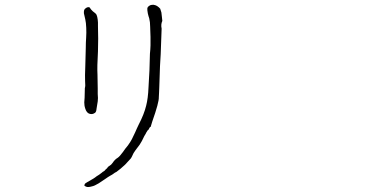

<svg xmlns="http://www.w3.org/2000/svg" viewBox="-20 -720 1540 801"><path d="M605.5 -496.1Q607.4 -512.7 607.9 -530.8Q608.4 -548.8 607.9 -565.9Q607.4 -583 606.4 -609.4Q606.4 -627.9 602.5 -643.6Q599.6 -651.4 596.7 -664.1Q593.8 -679.7 594.7 -685.5Q595.7 -691.4 603.5 -696.3Q609.4 -700.2 619.1 -700.2Q627.9 -699.2 634.8 -695.3Q643.6 -689.5 648.4 -683.6Q650.4 -678.7 653.3 -668Q654.3 -664.1 655.3 -650.4Q657.2 -636.7 657.2 -632.8Q650.4 -618.2 654.3 -600.6L650.4 -494.1Q649.4 -474.6 647.5 -444.3L645.5 -385.7Q644.5 -362.3 644.5 -356.4Q644.5 -345.7 643.6 -334Q642.6 -324.2 642.6 -314.5Q643.6 -293 615.2 -212.9Q611.3 -201.2 608.4 -190.4Q608.4 -189.5 607.4 -190.4H606.4Q605.5 -188.5 603.5 -186.5Q602.5 -183.6 601.6 -182.6Q599.6 -177.7 595.7 -175.8Q593.8 -172.9 592.8 -170.9Q589.8 -167 587.9 -162.1Q585.9 -159.2 582 -152.3Q571.3 -128.9 562.5 -116.2Q540 -86.9 537.1 -81.1Q527.3 -59.6 525.4 -58.6Q512.7 -44.9 502 -33.2Q493.2 -25.4 483.4 -16.6Q468.8 -4.9 465.8 -2.9Q459 0 453.1 4.9Q448.2 8.8 440.4 12.7Q431.6 17.6 418 27.3Q405.3 36.1 391.6 44.9Q374 55.7 363.3 57.6Q346.7 62.5 338.9 58.6Q335.9 57.6 335 56.6Q331.1 54.7 332 52.7L333 49.8Q334 44.9 343.8 40Q354.5 34.2 369.1 25.4Q377 20.5 382.8 15.6Q389.6 11.7 393.6 8.8Q400.4 3.9 405.3 0Q409.2 -3.9 412.1 -4.9Q416 -6.8 418.9 -10.7Q420.9 -13.7 423.8 -15.6Q426.8 -17.6 429.7 -22.5Q430.7 -24.4 435.5 -27.3Q444.3 -32.2 450.2 -41Q459 -54.7 470.7 -61.5Q479.5 -67.4 492.2 -85Q502 -99.6 513.7 -113.3Q525.4 -129.9 530.3 -139.6Q536.1 -150.4 543.9 -168Q547.9 -175.8 550.8 -183.6Q554.7 -191.4 558.6 -200.2Q581.1 -243.2 589.8 -279.3Q597.7 -309.6 599.6 -356.4Q600.6 -380.9 603.5 -426.8Q605.5 -474.6 605.5 -496.1ZM353.5 -689.5Q360.4 -678.7 367.2 -672.9Q379.9 -664.1 382.8 -658.2Q384.8 -653.3 385.7 -649.4Q387.7 -638.7 387.7 -637.7L388.7 -626V-611.3Q389.6 -590.8 389.6 -558.6Q389.6 -532.2 388.7 -505.9Q384.8 -439.5 386.7 -409.2Q387.7 -376 387.7 -350.6Q387.7 -334 387.7 -328.1Q389.6 -309.6 387.7 -296.9Q384.8 -281.2 382.8 -266.6Q381.8 -252.9 376 -249Q368.2 -244.1 363.3 -244.1Q346.7 -243.2 338.9 -258.8Q332 -274.4 332 -287.1Q331.1 -293 332 -298.8Q332 -305.7 333 -312.5L334 -352.5Q336.9 -360.4 335 -381.8Q334 -400.4 335.9 -446.3Q336.9 -475.6 337.9 -521.5Q337.9 -542 339.4 -563Q340.8 -584 339.8 -603.5Q338.9 -626 335.9 -638.7Q330.1 -662.1 330.1 -664.1Q329.1 -677.7 334 -682.6Q343.8 -692.4 353.5 -689.5Z"/></svg>

Font: ToneOZ-YinPZ-Tsuipita-TC
Style: Regular
Weight: 400
Designer: ÂÆ£ÂøóÂáåJeffrey Xuan(jeffreyx@gmail.com, ToneOZ.com) ÈòøÂù§(cjkFonts)
Foundry: ToneOZ
Version: Version 0.24071